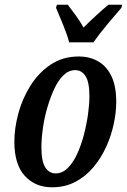

<svg xmlns="http://www.w3.org/2000/svg" viewBox="-20 -786 539 816"><path d="M201 10Q130 10 85.5 -38.5Q41 -87 41 -184Q41 -241 58 -304Q75 -367 109.5 -422Q144 -477 195.5 -511.5Q247 -546 316 -546Q360 -546 396 -526Q432 -506 453 -463.5Q474 -421 474 -353Q474 -309 463.5 -259.5Q453 -210 431.5 -162.5Q410 -115 377.5 -76Q345 -37 301 -13.5Q257 10 201 10ZM217 -49Q245 -49 268 -72Q291 -95 308 -132Q325 -169 336.5 -213Q348 -257 354 -300Q360 -343 360 -377Q360 -437 343.5 -462.5Q327 -488 300 -488Q272 -488 249.5 -466Q227 -444 210 -407Q193 -370 180.5 -326.5Q168 -283 162 -239Q156 -195 156 -160Q156 -100 172.5 -74.5Q189 -49 217 -49ZM274 -606Q265 -640 247.5 -682.5Q230 -725 218 -753L222 -766H268Q282 -748 302 -720.5Q322 -693 335 -669Q359 -693 389.5 -721Q420 -749 441 -766H499L496 -753Q472 -725 437 -683.5Q402 -642 377 -606Z"/></svg>

Font: Noto Serif ExtraCondensed SemiBold
Style: Italic
Weight: 600
Width: 2
Italic angle: -12°
Designer: Monotype Design Team
Foundry: Monotype Imaging Inc.
Version: Version 2.013